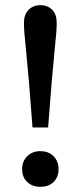

<svg xmlns="http://www.w3.org/2000/svg" viewBox="-20 -710 310 738"><path d="M105 -220Q97 -328 91 -398.5Q85 -469 80.5 -512Q76 -555 74 -580Q72 -605 72 -622Q72 -654 89.5 -672Q107 -690 135 -690Q164 -690 181 -672Q198 -654 198 -622Q198 -605 196 -580Q194 -555 189.5 -512Q185 -469 179 -398.5Q173 -328 165 -220ZM135 8Q104 8 84.5 -10.5Q65 -29 65 -60Q65 -90 84.5 -109.5Q104 -129 135 -129Q167 -129 186 -109.5Q205 -90 205 -60Q205 -29 186 -10.5Q167 8 135 8Z"/></svg>

Font: Montagu Slab 16pt
Style: Regular
Weight: 400
Designer: Florian Karsten
Foundry: Florian Karsten
Version: Version 1.000; ttfautohint (v1.8.3)